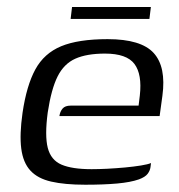

<svg xmlns="http://www.w3.org/2000/svg" viewBox="-20 -514 505 541"><path d="M220.3 6.5Q162.4 6.5 124.2 -2.3Q86.1 -11 65.6 -33.4Q45 -55.7 39.9 -95.3Q34.8 -134.9 43.5 -196.1Q54.8 -272.9 79.5 -318.3Q104.2 -363.7 152.3 -383.7Q200.5 -403.7 283.3 -403.7Q377.6 -403.7 413.1 -364.6Q448.6 -325.5 437.6 -244.1L429.8 -187H147.4Q149.1 -199.4 156.2 -207.9Q163.3 -216.4 179.2 -216.4H370.5L374 -245Q380.7 -304.4 358.9 -333.7Q337 -363 275.8 -363Q224.6 -363 192.4 -348.7Q160.3 -334.4 142.4 -298.8Q124.5 -263.2 114.5 -197.2Q105.8 -131.7 114.6 -97.3Q123.5 -62.9 153.3 -50.1Q183.2 -37.3 238.1 -37.3Q257 -37.3 282 -38.5Q306.9 -39.8 332.3 -42.1Q357.6 -44.5 377.3 -47.7Q397 -50.9 405.5 -54.6L404 -42.8Q402.7 -33.2 396 -24.2Q389.2 -15.2 371.5 -8.6Q347.8 -0.3 309.9 3.1Q271.9 6.5 220.3 6.5ZM179 -460.7 183 -494.2H405.1L401 -460.7Z"/></svg>

Font: Genos Thin
Style: Italic
Weight: 100
Italic angle: -8°
Designer: Robert E. Leuschke
Foundry: Robert E. Leuschke
Version: Version 1.010